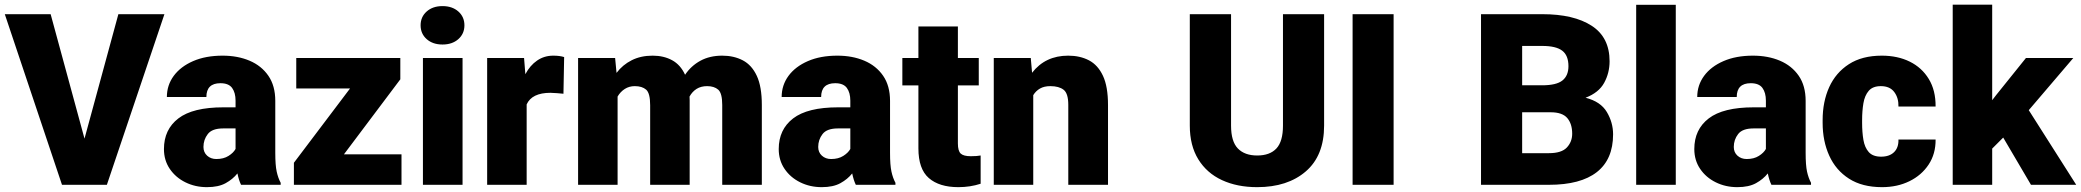

<svg xmlns="http://www.w3.org/2000/svg" viewBox="-22 -770 8671 800"><path d="M189 -710.9 330.1 -192.4 471.2 -710.9H663.1L423.3 0H236.3L-2 -710.9Z M982.4 0Q973.1 -19 967.3 -47.4Q948.2 -23.4 918.2 -6.8Q888.2 9.8 840.3 9.8Q791.5 9.8 750.7 -10.3Q710 -30.3 685.5 -66.2Q661.1 -102.1 661.1 -148.9Q661.1 -230.5 721.2 -276.6Q781.2 -322.8 908.7 -322.8H959.5V-350.6Q959.5 -383.8 945.1 -403.6Q930.7 -423.3 896.5 -423.3Q837.9 -423.3 837.9 -365.7H673.3Q673.3 -415 701.9 -453.9Q730.5 -492.7 782.7 -515.4Q835 -538.1 905.3 -538.1Q968.3 -538.1 1017.8 -517.1Q1067.4 -496.1 1096.2 -454.3Q1125 -412.6 1125 -349.6V-133.3Q1125 -81.5 1130.9 -54.9Q1136.7 -28.3 1147.5 -8.3V0ZM879.4 -107.4Q909.7 -107.4 930.2 -120.4Q950.7 -133.3 959.5 -149.4V-234.9H907.7Q861.8 -234.9 843.8 -211.4Q825.7 -188 825.7 -157.7Q825.7 -135.3 841.1 -121.3Q856.4 -107.4 879.4 -107.4Z M1650.9 -127V0H1202.6V-91.8L1436.5 -401.4H1212.4V-528.3H1646V-439.5L1411.1 -127Z M1730.5 -664.6Q1730.5 -699.7 1755.9 -722.2Q1781.2 -744.6 1821.8 -744.6Q1862.3 -744.6 1887.7 -722.2Q1913.1 -699.7 1913.1 -664.6Q1913.1 -629.4 1887.7 -606.9Q1862.3 -584.5 1821.8 -584.5Q1781.2 -584.5 1755.9 -606.9Q1730.5 -629.4 1730.5 -664.6ZM1905.3 -528.3V0H1740.2V-528.3Z M2328.6 -532.2 2325.7 -379.4Q2315.9 -380.4 2299.3 -381.8Q2282.7 -383.3 2271.5 -383.3Q2194.3 -383.3 2172.4 -335V0H2007.8V-528.3H2161.6L2167 -460.9Q2186.5 -497.6 2216.1 -517.8Q2245.6 -538.1 2283.2 -538.1Q2310.5 -538.1 2328.6 -532.2Z M2623 -411.1Q2599.6 -411.1 2581.3 -399.4Q2563 -387.7 2551.3 -367.7V0H2386.7V-528.3H2541L2546.9 -466.3Q2572.3 -500 2610.1 -519Q2647.9 -538.1 2697.3 -538.1Q2743.7 -538.1 2778.6 -519Q2813.5 -500 2832.5 -458.5Q2857.4 -495.6 2896.2 -516.8Q2935.1 -538.1 2987.3 -538.1Q3035.6 -538.1 3073 -518.6Q3110.4 -499 3131.3 -454.1Q3152.3 -409.2 3152.3 -332.5V0H2987.3V-332.5Q2987.3 -381.8 2970.5 -396.5Q2953.6 -411.1 2924.3 -411.1Q2898.9 -411.1 2880.6 -399.7Q2862.3 -388.2 2851.1 -367.7Q2851.6 -360.4 2851.6 -352.5V0H2687V-331.5Q2687 -381.8 2670.2 -396.5Q2653.3 -411.1 2623 -411.1Z M3543.9 0Q3534.7 -19 3528.8 -47.4Q3509.8 -23.4 3479.7 -6.8Q3449.7 9.8 3401.9 9.8Q3353 9.8 3312.3 -10.3Q3271.5 -30.3 3247.1 -66.2Q3222.7 -102.1 3222.7 -148.9Q3222.7 -230.5 3282.7 -276.6Q3342.8 -322.8 3470.2 -322.8H3521V-350.6Q3521 -383.8 3506.6 -403.6Q3492.2 -423.3 3458 -423.3Q3399.4 -423.3 3399.4 -365.7H3234.9Q3234.9 -415 3263.4 -453.9Q3292 -492.7 3344.2 -515.4Q3396.5 -538.1 3466.8 -538.1Q3529.8 -538.1 3579.3 -517.1Q3628.9 -496.1 3657.7 -454.3Q3686.5 -412.6 3686.5 -349.6V-133.3Q3686.5 -81.5 3692.4 -54.9Q3698.2 -28.3 3709 -8.3V0ZM3440.9 -107.4Q3471.2 -107.4 3491.7 -120.4Q3512.2 -133.3 3521 -149.4V-234.9H3469.2Q3423.3 -234.9 3405.3 -211.4Q3387.2 -188 3387.2 -157.7Q3387.2 -135.3 3402.6 -121.3Q3418 -107.4 3440.9 -107.4Z M4056.2 -528.3V-414.1H3969.2V-172.4Q3969.2 -141.1 3981 -130.1Q3992.7 -119.1 4022.9 -119.1Q4037.1 -119.1 4046.4 -119.9Q4055.7 -120.6 4064 -122.1V-4.4Q4020.5 9.8 3971.2 9.8Q3891.6 9.8 3848.1 -28.1Q3804.7 -65.9 3804.7 -151.9V-414.1H3737.8V-528.3H3804.7V-659.7H3969.2V-528.3Z M4354.5 -411.1Q4328.6 -411.1 4311.3 -401.1Q4293.9 -391.1 4283.2 -373.5V0H4118.7V-528.3H4272.9L4278.3 -466.8Q4333.5 -538.1 4428.7 -538.1Q4478 -538.1 4515.4 -518.6Q4552.7 -499 4573.7 -454.1Q4594.7 -409.2 4594.7 -332.5V0H4429.2V-333Q4429.2 -380.9 4409.7 -396Q4390.1 -411.1 4354.5 -411.1Z M5323.7 -710.9H5495.1V-246.6Q5495.1 -121.6 5418.9 -55.9Q5342.8 9.8 5216.3 9.8Q5132.8 9.8 5069.6 -19.5Q5006.3 -48.8 4970.9 -106.2Q4935.5 -163.6 4935.5 -246.6V-710.9H5107.4V-246.6Q5107.4 -180.7 5135.7 -151.4Q5164.1 -122.1 5216.3 -122.1Q5269 -122.1 5296.4 -151.4Q5323.7 -180.7 5323.7 -246.6Z M5784.7 -710.9V0H5613.8V-710.9Z M6432.1 0H6148.9V-710.9H6404.3Q6535.6 -710.9 6610.1 -662.6Q6684.6 -614.3 6684.6 -514.6Q6684.6 -466.3 6662.1 -425Q6639.6 -383.8 6584.5 -362.8Q6647.5 -346.7 6673.3 -303Q6699.2 -259.3 6699.2 -210.4Q6699.2 -106 6631.6 -53Q6564 0 6432.1 0ZM6404.3 -578.6H6320.3V-414.6H6403.3Q6462.9 -414.6 6488 -434.6Q6513.2 -454.6 6513.2 -494.1Q6513.2 -539.1 6487.3 -558.8Q6461.4 -578.6 6404.3 -578.6ZM6528.8 -212.9Q6528.8 -253.9 6508.3 -278.1Q6487.8 -302.2 6439 -302.2H6320.3V-131.8H6432.1Q6484.4 -131.8 6506.6 -155.5Q6528.8 -179.2 6528.8 -212.9Z M6960.4 -750V0H6795.4V-750Z M7358.9 0Q7349.6 -19 7343.8 -47.4Q7324.7 -23.4 7294.7 -6.8Q7264.6 9.8 7216.8 9.8Q7168 9.8 7127.2 -10.3Q7086.4 -30.3 7062 -66.2Q7037.6 -102.1 7037.6 -148.9Q7037.6 -230.5 7097.7 -276.6Q7157.7 -322.8 7285.2 -322.8H7335.9V-350.6Q7335.9 -383.8 7321.5 -403.6Q7307.1 -423.3 7272.9 -423.3Q7214.4 -423.3 7214.4 -365.7H7049.8Q7049.8 -415 7078.4 -453.9Q7106.9 -492.7 7159.2 -515.4Q7211.4 -538.1 7281.7 -538.1Q7344.7 -538.1 7394.3 -517.1Q7443.8 -496.1 7472.7 -454.3Q7501.5 -412.6 7501.5 -349.6V-133.3Q7501.5 -81.5 7507.3 -54.9Q7513.2 -28.3 7523.9 -8.3V0ZM7255.9 -107.4Q7286.1 -107.4 7306.6 -120.4Q7327.1 -133.3 7335.9 -149.4V-234.9H7284.2Q7238.3 -234.9 7220.2 -211.4Q7202.1 -188 7202.1 -157.7Q7202.1 -135.3 7217.5 -121.3Q7232.9 -107.4 7255.9 -107.4Z M7815.9 -117.2Q7850.6 -117.2 7869.9 -136Q7889.2 -154.8 7888.2 -188.5H8043Q8043.5 -128.9 8013.9 -84.2Q7984.4 -39.6 7933.8 -14.9Q7883.3 9.8 7819.8 9.8Q7737.3 9.8 7682.4 -25.4Q7627.4 -60.5 7599.9 -121.3Q7572.3 -182.1 7572.3 -258.3V-269.5Q7572.3 -346.2 7599.6 -406.7Q7627 -467.3 7681.9 -502.7Q7736.8 -538.1 7818.8 -538.1Q7884.8 -538.1 7935.3 -513.2Q7985.8 -488.3 8014.6 -440.9Q8043.5 -393.6 8043 -326.2H7888.2Q7889.2 -361.8 7870.8 -386.5Q7852.5 -411.1 7814.9 -411.1Q7781.2 -411.1 7764.4 -391.6Q7747.6 -372.1 7742.2 -339.8Q7736.8 -307.6 7736.8 -269.5V-258.3Q7736.8 -219.2 7742.2 -187.3Q7747.6 -155.3 7764.6 -136.2Q7781.7 -117.2 7815.9 -117.2Z M8440.4 0 8324.7 -196.8 8278.8 -150.9V0H8114.3V-750.5H8278.8V-352.5L8295.4 -374L8419.4 -528.3H8616.7L8431.2 -311L8628.9 0Z"/></svg>

Font: Vazirmatn UI Black
Style: Regular
Weight: 900
Designer: Saber Rastikerdar
Foundry: Saber Rastikerdar
Version: Version 33.003